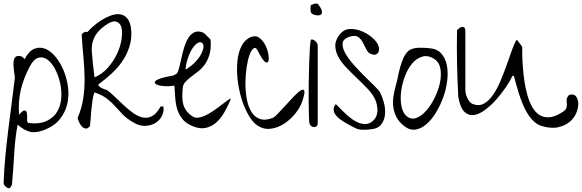

<svg xmlns="http://www.w3.org/2000/svg" viewBox="-28 -705 3219 1062"><path d="M6.8 330.1Q-9.8 318.4 -7.8 299.8Q-4.9 227.5 2 156.2Q8.8 85 17.6 14.6Q26.4 -55.7 35.6 -126.5Q44.9 -197.3 53.7 -269.5Q54.7 -275.4 52.7 -288.6Q50.8 -301.8 48.8 -317.4Q46.9 -333 46.4 -349.1Q45.9 -365.2 49.8 -377Q53.7 -388.7 63.5 -393.6Q73.2 -398.4 91.8 -392.6Q94.7 -391.6 101.1 -385.7Q107.4 -379.9 107.4 -377Q131.8 -422.9 162.1 -435.1Q192.4 -447.3 222.7 -435.1Q252.9 -422.9 279.3 -390.6Q305.7 -358.4 323.7 -315.4Q341.8 -272.5 348.1 -223.6Q354.5 -174.8 343.8 -128.9Q333 -83 302.2 -44.9Q271.5 -6.8 214.8 14.6Q168.9 32.2 136.2 23.4Q103.5 14.6 69.3 -15.6Q54.7 65.4 50.3 148.9Q45.9 232.4 38.1 315.4Q33.2 329.1 27.3 334.5Q21.5 339.8 6.8 330.1ZM123 -31.2Q124 -30.3 126.5 -27.3Q128.9 -24.4 129.9 -24.4Q192.4 -17.6 231.4 -36.6Q270.5 -55.7 289.6 -89.4Q308.6 -123 311 -166Q313.5 -209 303.7 -250Q293.9 -291 275.4 -325.2Q256.8 -359.4 233.4 -376Q210 -392.6 184.6 -385.7Q159.2 -378.9 137.7 -338.9Q102.5 -273.4 87.4 -209.5Q72.3 -145.5 77.1 -70.3Q98.6 -94.7 107.9 -94.2Q117.2 -93.8 120.1 -82Q123 -70.3 122.1 -53.7Q121.1 -37.1 123 -31.2Z M711.9 -26.4Q672.9 -48.8 650.9 -71.8Q628.9 -94.7 609.4 -116.7Q589.8 -138.7 564.5 -158.7Q539.1 -178.7 494.1 -194.3Q487.3 -174.8 483.4 -148.4Q479.5 -122.1 477.1 -95.2Q474.6 -68.4 473.1 -44.4Q471.7 -20.5 469.7 -7.8Q457 7.8 445.3 5.9Q433.6 3.9 424.3 -6.3Q415 -16.6 408.7 -30.8Q402.3 -44.9 401.4 -52.7Q423.8 -105.5 432.1 -159.2Q440.4 -212.9 439.9 -269.5Q439.5 -326.2 433.6 -386.7Q427.7 -447.3 423.8 -513.7Q428.7 -521.5 437 -526.4Q445.3 -531.2 455.1 -527.3Q467.8 -542 488.3 -560.1Q508.8 -578.1 532.7 -593.3Q556.6 -608.4 582.5 -618.2Q608.4 -627.9 630.9 -626.5Q653.3 -625 670.4 -609.4Q687.5 -593.8 695.3 -558.6Q703.1 -507.8 692.4 -463.9Q681.6 -419.9 657.7 -380.4Q633.8 -340.8 597.7 -306.2Q561.5 -271.5 517.6 -239.3Q514.6 -233.4 520 -228Q525.4 -222.7 533.7 -218.3Q542 -213.9 550.8 -210.9Q559.6 -208 563.5 -207Q583 -193.4 606.4 -170.4Q629.9 -147.5 655.8 -123.5Q681.6 -99.6 708.5 -80.1Q735.4 -60.5 761.7 -55.2Q788.1 -49.8 813 -62.5Q837.9 -75.2 860.4 -116.2H876Q879.9 -86.9 866.7 -62Q853.5 -37.1 829.6 -23.4Q805.7 -9.8 774.4 -8.8Q743.2 -7.8 711.9 -26.4ZM486.3 -347.7Q487.3 -343.8 488.3 -333.5Q489.3 -323.2 490.7 -312Q492.2 -300.8 493.2 -291Q494.1 -281.2 494.1 -277.3Q536.1 -293.9 567.4 -329.1Q598.6 -364.3 618.2 -404.8Q637.7 -445.3 644 -485.8Q650.4 -526.4 643.6 -552.7Q636.7 -579.1 614.7 -585.4Q592.8 -591.8 555.7 -565.4Q520.5 -540 504.4 -516.1Q488.3 -492.2 482.9 -466.3Q477.5 -440.4 480.5 -411.6Q483.4 -382.8 486.3 -347.7Z M1036.1 -7.8Q999 -23.4 980 -47.9Q960.9 -72.3 952.1 -101.6Q943.4 -130.9 941.4 -164.1Q939.5 -197.3 936.5 -231.4Q914.1 -227.5 892.6 -228Q871.1 -228.5 855 -231.9Q838.9 -235.4 832 -241.7Q825.2 -248 830.6 -255.4Q835.9 -262.7 857.4 -270.5Q878.9 -278.3 920.9 -285.2Q926.8 -285.2 938 -291Q949.2 -296.9 951.2 -299.8Q958 -309.6 963.9 -333.5Q969.7 -357.4 976.1 -386.7Q982.4 -416 991.7 -445.8Q1001 -475.6 1015.1 -497.1Q1029.3 -518.6 1049.3 -527.3Q1069.3 -536.1 1098.6 -523.4Q1101.6 -521.5 1106.9 -516.1Q1112.3 -510.7 1118.2 -504.9Q1124 -499 1129.4 -493.7Q1134.8 -488.3 1136.7 -485.4Q1140.6 -437.5 1130.9 -404.3Q1121.1 -371.1 1104.5 -348.1Q1087.9 -325.2 1067.4 -309.6Q1046.9 -293.9 1028.3 -279.8Q1009.8 -265.6 996.6 -251Q983.4 -236.3 982.4 -214.8Q980.5 -189.5 980.5 -168.5Q980.5 -147.5 985.4 -128.9Q990.2 -110.4 1002 -93.8Q1013.7 -77.1 1036.1 -61.5Q1052.7 -49.8 1077.1 -55.7Q1101.6 -61.5 1127 -76.2Q1152.3 -90.8 1176.8 -109.4Q1201.2 -127.9 1218.8 -141.1Q1236.3 -154.3 1244.1 -158.2Q1252 -162.1 1244.1 -146.5Q1230.5 -114.3 1211.9 -82Q1193.4 -49.8 1168 -27.3Q1142.6 -4.9 1109.9 2.4Q1077.1 9.8 1036.1 -7.8ZM1004.9 -362.3Q1003.9 -357.4 1001 -342.8Q998 -328.1 998 -323.2Q999 -322.3 1001.5 -322.3Q1003.9 -322.3 1004.9 -323.2Q1007.8 -325.2 1013.7 -329.6Q1019.5 -334 1025.4 -338.4Q1031.2 -342.8 1036.6 -347.2Q1042 -351.6 1043.9 -353.5Q1073.2 -382.8 1085.4 -407.7Q1097.7 -432.6 1097.7 -448.2Q1097.7 -463.9 1087.4 -469.2Q1077.1 -474.6 1063 -465.8Q1048.8 -457 1033.2 -432.1Q1017.6 -407.2 1004.9 -362.3Z M1390.6 -14.6Q1365.2 -34.2 1343.3 -74.2Q1321.3 -114.3 1306.6 -163.6Q1292 -212.9 1286.1 -266.6Q1280.3 -320.3 1285.2 -367.7Q1290 -415 1308.1 -450.7Q1326.2 -486.3 1359.4 -500Q1386.7 -510.7 1406.7 -495.6Q1426.8 -480.5 1439.5 -455.6Q1452.1 -430.7 1456.5 -404.3Q1460.9 -377.9 1456.1 -365.7Q1451.2 -353.5 1437 -363.8Q1422.9 -374 1398.4 -422.9Q1387.7 -445.3 1375.5 -438Q1363.3 -430.7 1353 -403.3Q1342.8 -376 1336.4 -334.5Q1330.1 -293 1329.6 -248Q1329.1 -203.1 1336.4 -160.6Q1343.8 -118.2 1361.3 -88.4Q1378.9 -58.6 1408.7 -47.4Q1438.5 -36.1 1482.4 -53.7Q1491.2 -57.6 1510.7 -78.1Q1530.3 -98.6 1553.2 -124Q1576.2 -149.4 1598.6 -172.9Q1621.1 -196.3 1636.2 -205.1Q1651.4 -213.9 1655.3 -202.6Q1659.2 -191.4 1644.5 -146.5Q1633.8 -112.3 1606 -77.6Q1578.1 -43 1542.5 -20Q1506.8 2.9 1466.8 7.3Q1426.8 11.7 1390.6 -14.6Z M1683.6 -23.4Q1681.6 -29.3 1680.7 -63Q1679.7 -96.7 1679.2 -144.5Q1678.7 -192.4 1679.7 -248.5Q1680.7 -304.7 1682.1 -354Q1683.6 -403.3 1686 -439.5Q1688.5 -475.6 1691.4 -485.4Q1697.3 -488.3 1704.1 -485.4Q1710.9 -482.4 1716.3 -477.5Q1721.7 -472.7 1725.6 -465.8Q1729.5 -459 1729.5 -454.1V-23.4Q1729.5 -12.7 1723.6 -7.3Q1717.8 -2 1709.5 -2Q1701.2 -2 1693.8 -7.3Q1686.5 -12.7 1683.6 -23.4ZM1691.4 -637.7Q1690.4 -640.6 1689.9 -646Q1689.5 -651.4 1689.5 -657.7Q1689.5 -664.1 1689.9 -669.4Q1690.4 -674.8 1691.4 -676.8Q1699.2 -680.7 1709 -683.6Q1718.8 -686.5 1729.5 -684.6Q1746.1 -663.1 1750.5 -649.9Q1754.9 -636.7 1751 -629.4Q1747.1 -622.1 1737.8 -620.6Q1728.5 -619.1 1718.8 -621.1Q1709 -623 1700.7 -627.4Q1692.4 -631.8 1691.4 -637.7Z M1940.4 4.9Q1931.6 0 1916.5 -7.3Q1901.4 -14.6 1884.8 -24.4Q1868.2 -34.2 1853 -45.4Q1837.9 -56.6 1828.1 -69.8Q1818.4 -83 1817.4 -97.7Q1816.4 -112.3 1828.1 -127.9Q1830.1 -129.9 1841.3 -117.7Q1852.5 -105.5 1870.1 -88.4Q1887.7 -71.3 1910.2 -53.2Q1932.6 -35.2 1956.1 -25.9Q1979.5 -16.6 2002.9 -20Q2026.4 -23.4 2045.9 -48.8Q2053.7 -59.6 2057.1 -73.7Q2060.5 -87.9 2059.6 -102.5Q2058.6 -117.2 2055.2 -131.3Q2051.8 -145.5 2045.9 -157.2Q2033.2 -184.6 2006.3 -212.9Q1979.5 -241.2 1948.7 -270.5Q1918 -299.8 1888.7 -330.1Q1859.4 -360.4 1842.8 -391.6Q1826.2 -422.9 1826.7 -454.6Q1827.1 -486.3 1855.5 -519.5Q1877.9 -544.9 1911.6 -544.9Q1945.3 -544.9 1978 -530.3Q2010.7 -515.6 2035.6 -492.7Q2060.5 -469.7 2066.4 -448.2Q2069.3 -439.5 2068.4 -429.2Q2067.4 -418.9 2062.5 -412.1Q2057.6 -405.3 2048.3 -402.8Q2039.1 -400.4 2024.4 -406.2Q2007.8 -412.1 1998.5 -431.6Q1989.3 -451.2 1979 -470.2Q1968.8 -489.3 1952.6 -500.5Q1936.5 -511.7 1905.3 -502Q1870.1 -490.2 1867.2 -466.3Q1864.3 -442.4 1881.3 -411.6Q1898.4 -380.9 1928.2 -347.2Q1958 -313.5 1988.8 -283.2Q2019.5 -252.9 2043.9 -229Q2068.4 -205.1 2074.2 -194.3Q2085.9 -171.9 2095.2 -138.2Q2104.5 -104.5 2101.6 -72.3Q2098.6 -40 2080.1 -16.1Q2061.5 7.8 2017.6 10.7Q2011.7 11.7 2001.5 12.2Q1991.2 12.7 1980.5 12.7Q1969.7 12.7 1958.5 10.7Q1947.3 8.8 1940.4 4.9Z M2208 -7.8Q2179.7 -29.3 2166 -55.2Q2152.3 -81.1 2147.9 -109.9Q2143.6 -138.7 2147.9 -169.4Q2152.3 -200.2 2161.1 -231.4Q2167 -251 2172.4 -278.3Q2177.7 -305.7 2185.5 -333.5Q2193.4 -361.3 2204.1 -385.3Q2214.8 -409.2 2230.5 -422.9Q2240.2 -431.6 2255.9 -436Q2271.5 -440.4 2288.1 -440.9Q2304.7 -441.4 2320.3 -440.4Q2335.9 -439.5 2345.7 -438.5Q2388.7 -435.5 2412.1 -409.7Q2435.5 -383.8 2443.4 -345.7Q2451.2 -307.6 2445.8 -260.7Q2440.4 -213.9 2424.3 -168.5Q2408.2 -123 2383.8 -83Q2359.4 -43 2330.6 -18.1Q2301.8 6.8 2270 11.7Q2238.3 16.6 2208 -7.8ZM2222.7 -61.5Q2247.1 -42 2275.4 -52.7Q2303.7 -63.5 2329.6 -92.8Q2355.5 -122.1 2376 -163.6Q2396.5 -205.1 2405.3 -246.6Q2414.1 -288.1 2408.2 -323.7Q2402.3 -359.4 2377 -377Q2340.8 -401.4 2308.6 -392.1Q2276.4 -382.8 2252 -354Q2227.5 -325.2 2211.4 -282.2Q2195.3 -239.3 2190.4 -196.3Q2185.5 -153.3 2192.9 -116.2Q2200.2 -79.1 2222.7 -61.5Z M2968.8 -7.8Q2945.3 -14.6 2925.8 -32.7Q2906.2 -50.8 2890.6 -75.7Q2875 -100.6 2863.3 -129.4Q2851.6 -158.2 2842.3 -187Q2833 -215.8 2826.2 -241.2Q2819.3 -266.6 2814.5 -285.2H2806.6Q2794.9 -259.8 2771 -224.1Q2747.1 -188.5 2717.8 -155.3Q2688.5 -122.1 2655.8 -97.7Q2623 -73.2 2593.8 -68.8Q2564.5 -64.5 2541 -86.4Q2517.6 -108.4 2506.8 -168.9Q2502 -261.7 2500 -353.5Q2498 -445.3 2500 -538.1Q2502.9 -542 2510.3 -547.9Q2517.6 -553.7 2525.4 -555.7Q2533.2 -557.6 2539.6 -553.2Q2545.9 -548.8 2545.9 -531.2V-208Q2545.9 -199.2 2548.3 -187.5Q2550.8 -175.8 2556.2 -164.6Q2561.5 -153.3 2568.4 -144Q2575.2 -134.8 2584 -130.9Q2619.1 -116.2 2647.5 -131.3Q2675.8 -146.5 2698.7 -179.7Q2721.7 -212.9 2740.7 -258.3Q2759.8 -303.7 2775.4 -347.7Q2791 -391.6 2804.2 -429.2Q2817.4 -466.8 2830.1 -485.4Q2832 -484.4 2834.5 -481Q2836.9 -477.5 2837.9 -476.6Q2840.8 -472.7 2849.6 -461.4Q2858.4 -450.2 2860.4 -446.3Q2860.4 -428.7 2860.8 -397.9Q2861.3 -367.2 2864.3 -330.6Q2867.2 -293.9 2873 -254.4Q2878.9 -214.8 2889.2 -178.7Q2899.4 -142.6 2915.5 -113.8Q2931.6 -85 2954.6 -69.8Q2977.5 -54.7 3008.3 -56.2Q3039.1 -57.6 3080.1 -83Q3100.6 -95.7 3104.5 -106.4Q3108.4 -117.2 3107.4 -128.4Q3106.4 -139.6 3106 -151.4Q3105.5 -163.1 3119.1 -179.7Q3143.6 -187.5 3156.2 -173.8Q3168.9 -160.2 3170.4 -135.7Q3171.9 -111.3 3160.6 -82.5Q3149.4 -53.7 3124.5 -32.2Q3099.6 -10.7 3061 -1.5Q3022.5 7.8 2968.8 -7.8Z"/></svg>

Font: Give You Glory
Style: Regular
Weight: 400
Designer: Kimberly Geswein
Foundry: Kimberly Geswein
Version: Version 1.002